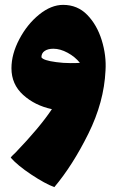

<svg xmlns="http://www.w3.org/2000/svg" viewBox="-20 -438 476 788"><path d="M413 -148Q407 -19 342.5 111Q278 241 203 330Q165 316 108.5 278.5Q52 241 24 209Q27 204 32.5 199Q38 194 43 189Q143 85 193 10Q123 -5 75 -48.5Q27 -92 27 -158Q27 -216 59.5 -277.5Q92 -339 141 -378.5Q190 -418 239 -418Q298 -418 338 -377Q378 -336 397.5 -273Q417 -210 413 -148ZM270 -179Q296 -179 308 -180Q288 -205 257.5 -221.5Q227 -238 199 -238Q177 -238 163.5 -229Q150 -220 150 -203Q157 -190 211 -183Q239 -179 270 -179Z"/></svg>

Font: Lalezar
Style: Regular
Weight: 400
Designer: Borna Izadpanah
Foundry: Borna Izadpanah
Version: Version 1.003;November 28, 2018;FontCreator 11.5.0.2421 64-b